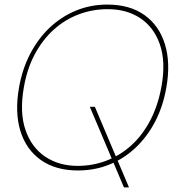

<svg xmlns="http://www.w3.org/2000/svg" viewBox="-20 -732 778 838"><path d="M521 86 372 -266H394L543 86ZM320 12Q223 12 158.5 -33.5Q94 -79 69 -160.5Q44 -242 63 -350Q77 -430 111.5 -496.5Q146 -563 196.5 -611Q247 -659 311 -685.5Q375 -712 448 -712Q547 -712 611 -666Q675 -620 700 -538.5Q725 -457 706 -350Q692 -269 658 -203Q624 -137 573 -88.5Q522 -40 458 -14Q394 12 320 12ZM319 -8Q385 -8 445 -31Q505 -54 553.5 -98Q602 -142 636 -207Q670 -272 685 -356Q704 -462 678 -537.5Q652 -613 592.5 -652.5Q533 -692 450 -692Q384 -692 324 -669.5Q264 -647 215 -603Q166 -559 132 -495.5Q98 -432 84 -350Q65 -242 91 -165.5Q117 -89 177 -48.5Q237 -8 319 -8Z"/></svg>

Font: DM Sans 11pt Thin
Style: Italic
Weight: 250
Italic angle: -10°
Version: Version 4.004;gftools[0.9.30]